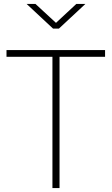

<svg xmlns="http://www.w3.org/2000/svg" viewBox="-20 -954 566 974"><path d="M13 -666V-700H513V-666H282V0H246V-666ZM249 -809 115 -934H160L264 -838L367 -934H413L279 -809Z"/></svg>

Font: Titillium Web ExtraLight
Style: Regular
Weight: 275
Version: Version 1.002;PS 57.000;hotconv 1.0.70;makeotf.lib2.5.55311